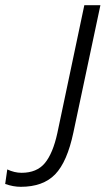

<svg xmlns="http://www.w3.org/2000/svg" viewBox="-55 -710 407 740"><path d="M28 -44Q87 -44 118 -81.5Q149 -119 166 -197L270 -690H332L228 -200Q204 -86 157.5 -38Q111 10 25 10Q-4 10 -35 -1L-27 -57Q1 -44 28 -44Z"/></svg>

Font: Decalotype Light Italic
Style: Regular
Weight: 300
Italic angle: -12°
Designer: Alfredo Marco Pradil
Foundry: Alfredo Marco Pradil
Version: Version 1.0